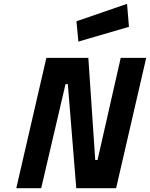

<svg xmlns="http://www.w3.org/2000/svg" viewBox="-20 -982 783 1002"><path d="M389 -765 379 -871 643 -962 653 -842ZM65 0 222 -680H441L477 -147H489L610 -680H743L586 0H378L334 -543H322L195 0Z"/></svg>

Font: Titillium Web
Style: Bold Italic
Weight: 700
Italic angle: -13°
Version: Version 1.001;PS 57.000;hotconv 1.0.70;makeotf.lib2.5.55311